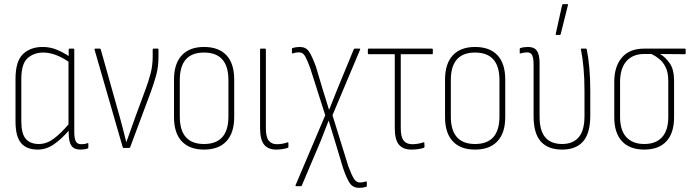

<svg xmlns="http://www.w3.org/2000/svg" viewBox="-20 -715 3343 928"><path d="M162 8Q109 8 82 -23.5Q55 -55 55 -128V-334Q55 -419 91 -453.5Q127 -488 186 -488Q223 -488 255 -474.5Q287 -461 312 -444V-476Q312 -480 316 -480H335Q339 -480 339 -476V-78Q339 -47 346 -32.5Q353 -18 373 -18Q380 -18 387.5 -19Q395 -20 403 -23Q407 -25 407 -20V-2Q407 2 403 3Q388 8 368 8Q338 8 325 -11Q312 -30 312 -71V-83Q275 -41 239 -16.5Q203 8 162 8ZM83 -130Q83 -69 104.5 -44Q126 -19 168 -19Q205 -19 239.5 -44.5Q274 -70 311 -114V-417Q246 -461 189 -461Q144 -461 113.5 -434Q83 -407 83 -333Z M577 0Q574 0 573 -4L437 -475Q436 -480 441 -480H462Q466 -480 467 -476L559 -149Q567 -119 575 -89Q583 -59 590 -29H591Q602 -60 613 -90Q624 -120 635 -152L683 -282Q698 -322 708 -360Q718 -398 718 -442V-476Q718 -480 722 -480H743Q746 -480 746 -476V-441Q746 -392 735 -352Q724 -312 709 -271L609 -3Q608 0 604 0Z M966 8Q896 8 858.5 -32Q821 -72 821 -149V-330Q821 -407 858.5 -447.5Q896 -488 966 -488Q1037 -488 1074.5 -448Q1112 -408 1112 -330V-149Q1112 -73 1074.5 -32.5Q1037 8 966 8ZM966 -19Q1084 -19 1084 -152V-328Q1084 -461 966 -461Q849 -461 849 -328V-152Q849 -19 966 -19Z M1315 8Q1276 8 1256.5 -16Q1237 -40 1237 -96V-476Q1237 -480 1241 -480H1261Q1265 -480 1265 -476V-96Q1265 -52 1279 -35Q1293 -18 1318 -18Q1345 -18 1370 -27Q1374 -28 1374 -23V-5Q1374 -1 1370 0Q1361 3 1346 5.5Q1331 8 1315 8Z M1716 193Q1687 193 1671.5 171.5Q1656 150 1638 97L1601 -26Q1593 -52 1585 -78.5Q1577 -105 1569 -131H1568Q1558 -105 1548 -80Q1538 -55 1528 -29L1439 181Q1438 185 1434 185H1412Q1407 185 1409 179L1552 -158L1479 -387Q1465 -425 1454.5 -443.5Q1444 -462 1425 -462Q1410 -462 1395 -457Q1391 -455 1391 -461V-478Q1391 -482 1394 -483Q1411 -488 1429 -488Q1458 -488 1473 -466.5Q1488 -445 1507 -393L1540 -282Q1548 -258 1555 -234Q1562 -210 1570 -185H1571Q1581 -209 1590.5 -234Q1600 -259 1610 -283L1690 -477Q1691 -480 1695 -480H1717Q1723 -480 1720 -474L1587 -158L1664 90Q1679 130 1690.5 148.5Q1702 167 1720 167Q1734 167 1749 162Q1753 161 1753 166V183Q1753 187 1750 188Q1734 193 1716 193Z M1969 8Q1928 8 1908 -16Q1888 -40 1888 -97V-453H1762Q1758 -453 1758 -457V-476Q1758 -480 1762 -480H2068Q2072 -480 2072 -476V-457Q2072 -453 2068 -453H1917V-97Q1917 -53 1931 -35.5Q1945 -18 1972 -18Q1987 -18 2001 -20.5Q2015 -23 2027 -27Q2031 -29 2031 -24L2032 -5Q2032 -2 2027 0Q2018 3 2002.5 5.5Q1987 8 1969 8Z M2276 8Q2206 8 2168.5 -32Q2131 -72 2131 -149V-330Q2131 -407 2168.5 -447.5Q2206 -488 2276 -488Q2347 -488 2384.5 -448Q2422 -408 2422 -330V-149Q2422 -73 2384.5 -32.5Q2347 8 2276 8ZM2276 -19Q2394 -19 2394 -152V-328Q2394 -461 2276 -461Q2159 -461 2159 -328V-152Q2159 -19 2276 -19Z M2697 8Q2629 8 2594 -31Q2559 -70 2559 -153V-402Q2559 -433 2552.5 -447.5Q2546 -462 2527 -462Q2520 -462 2512 -460.5Q2504 -459 2496 -457Q2492 -455 2492 -460V-478Q2492 -482 2496 -483Q2512 -488 2533 -488Q2562 -488 2575 -469.5Q2588 -451 2588 -410V-151Q2588 -83 2615.5 -51Q2643 -19 2697 -19Q2749 -19 2777 -51.5Q2805 -84 2805 -154V-277Q2805 -335 2800.5 -385.5Q2796 -436 2788 -475Q2786 -480 2791 -480H2812Q2815 -480 2816 -476Q2824 -437 2828.5 -386.5Q2833 -336 2833 -279V-157Q2833 -71 2798.5 -31.5Q2764 8 2697 8ZM2669 -546Q2665 -546 2666 -551L2697 -691Q2698 -695 2703 -695H2722Q2727 -695 2725 -690L2690 -550Q2689 -546 2686 -546Z M3094 8Q3024 8 2986.5 -32Q2949 -72 2949 -148V-320Q2949 -394 2986 -437Q3023 -480 3093 -480H3290Q3294 -480 3294 -476V-457Q3294 -453 3290 -453L3172 -454V-453Q3197 -438 3217.5 -408.5Q3238 -379 3238 -323V-148Q3238 -72 3201 -32Q3164 8 3094 8ZM3094 -19Q3150 -19 3180 -52Q3210 -85 3210 -150V-323Q3210 -363 3198 -388.5Q3186 -414 3167 -429.5Q3148 -445 3129 -454H3093Q3038 -454 3007.5 -419Q2977 -384 2977 -318V-150Q2977 -85 3007.5 -52Q3038 -19 3094 -19Z"/></svg>

Font: Sofia Sans Cond ExtraLight
Style: Regular
Weight: 200
Width: 3
Designer: Botio Nikoltchev, Ani Petrova
Foundry: lettersoup
Version: Version 4.100; ttfautohint (v1.8.3)